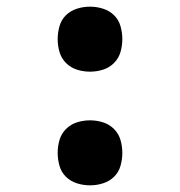

<svg xmlns="http://www.w3.org/2000/svg" viewBox="-20 -548 540 576"><path d="M250 -333Q230 -333 211 -339Q192 -345 178 -359Q164 -373 158.5 -392Q153 -411 153 -431Q153 -450 158.5 -469.5Q164 -489 178 -502.5Q192 -516 211 -522Q230 -528 250 -528Q270 -528 289 -522Q308 -516 322 -502.5Q336 -489 341.5 -469.5Q347 -450 347 -431Q347 -411 341.5 -392Q336 -373 322 -359Q308 -345 289 -339Q270 -333 250 -333ZM250 8Q230 8 211 2Q192 -4 178 -17.5Q164 -31 158.5 -50.5Q153 -70 153 -89Q153 -109 158.5 -128Q164 -147 178 -161Q192 -175 211 -181Q230 -187 250 -187Q270 -187 289 -181Q308 -175 322 -161Q336 -147 341.5 -128Q347 -109 347 -89Q347 -70 341.5 -50.5Q336 -31 322 -17.5Q308 -4 289 2Q270 8 250 8Z"/></svg>

Font: Iosevka Curly
Style: Bold
Weight: 700
Monospace: yes
Designer: Belleve Invis
Foundry: Belleve Invis
Version: Version 22.1.2; ttfautohint (v1.8.4)